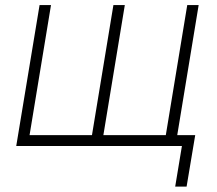

<svg xmlns="http://www.w3.org/2000/svg" viewBox="-20 -562 835 739"><path d="M132.3 -542.5H176.3L93.8 -42H334L416.5 -542.5H460.4L377.9 -42H618.2L700.7 -542.5H744.6L655.3 0H42.5ZM654.3 156.2 680.2 0H632.8L639.6 -42H731.4L698.2 156.2Z"/></svg>

Font: Inter 16pt ExtraLight
Style: Italic
Weight: 250
Italic angle: -9.3988°
Version: Version 4.001;git-66647c0bb